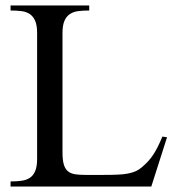

<svg xmlns="http://www.w3.org/2000/svg" viewBox="-20 -682 651 702"><path d="M533.2 0H18.6V-18.6Q40 -18.6 58.1 -21Q76.2 -23.4 88.9 -31.7Q101.6 -40 108.6 -56.4Q115.7 -72.8 115.7 -101.1V-561Q115.7 -589.4 108.6 -605.7Q101.6 -622.1 88.9 -630.6Q76.2 -639.2 58.1 -641.4Q40 -643.6 18.6 -643.6V-662.1H306.2V-643.6Q284.2 -643.6 266.4 -641.4Q248.5 -639.2 235.6 -630.6Q222.7 -622.1 215.6 -605.7Q208.5 -589.4 208.5 -561V-125Q208.5 -96.7 213.4 -80.3Q218.3 -64 228.5 -55.7Q238.8 -47.4 254.4 -44.9Q270 -42.5 292 -42.5H358.9Q389.2 -42.5 410.9 -43.5Q432.6 -44.4 448.7 -47.6Q464.8 -50.8 477.1 -56.4Q489.3 -62 499.5 -71.3Q512.2 -82 521.7 -92.5Q531.2 -103 539.8 -115.7Q548.3 -128.4 556.4 -144.5Q564.5 -160.6 573.7 -182.6L590.8 -180.2Z"/></svg>

Font: Doulos SIL Cyr
Style: Regular
Weight: 400
Designer: Walt Agee, Victor Gaultney, Peter Martin, Debbi Hosken, Becca Hirsbrunner
Foundry: SIL International
Version: Version 5.000